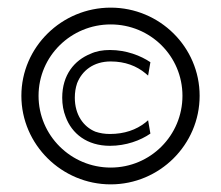

<svg xmlns="http://www.w3.org/2000/svg" viewBox="-20 -482 579 503"><path d="M36 -231C36 -103 142 1 270 1C398 1 503 -103 503 -231C503 -359 398 -462 270 -462C142 -462 36 -359 36 -231ZM81 -231C81 -335 166 -418 270 -418C374 -418 458 -335 458 -231C458 -127 374 -43 270 -43C166 -43 81 -127 81 -231ZM143 -226C143 -208 146 -191 152 -176C168 -132 208 -100 268 -100C310 -100 348 -114 374 -132L368 -167L361 -161C337 -142 306 -131 268 -131C254 -131 242 -133 230 -137C198 -150 176 -182 176 -226C176 -240 178 -252 182 -264C195 -297 225 -321 270 -321C308 -321 338 -309 361 -290L368 -284L374 -319C349 -336 311 -351 268 -351C249 -351 232 -348 217 -341C175 -324 143 -286 143 -226Z"/></svg>

Font: Charger Sport
Style: Lit
Weight: 300
Designer: Jasper
Foundry: Cannot Into Space Fonts
Version: Version 1.1